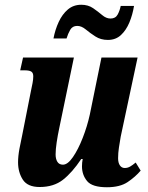

<svg xmlns="http://www.w3.org/2000/svg" viewBox="-20 -778 623 808"><path d="M430 10Q368 10 346.5 -16Q325 -42 325 -78Q325 -93 328 -109H322Q284 -52 245 -21.5Q206 9 147 9Q96 9 76 -22Q56 -53 56 -95Q56 -121 62 -153Q68 -185 74 -212L109 -389Q114 -413 117 -428.5Q120 -444 120 -457Q120 -471 112 -476.5Q104 -482 84 -482H65L77 -536H291L229 -237Q223 -209 218.5 -179Q214 -149 214 -128Q214 -109 221.5 -97Q229 -85 245 -85Q265 -85 287 -117Q309 -149 328 -197.5Q347 -246 358 -296L407 -536H559L488 -203Q484 -180 480.5 -157Q477 -134 477 -112Q477 -93 484.5 -82Q492 -71 505 -71Q517 -71 527.5 -77Q538 -83 551 -94L572 -60Q550 -34 517.5 -12Q485 10 430 10ZM434 -610Q404 -610 381.5 -624.5Q359 -639 341 -654Q323 -669 305 -669Q285 -669 275.5 -652.5Q266 -636 260 -616H205Q212 -653 227 -685.5Q242 -718 265.5 -738Q289 -758 322 -758Q351 -758 372 -743.5Q393 -729 410 -714.5Q427 -700 445 -700Q466 -700 475 -716.5Q484 -733 488 -753H544Q538 -716 524.5 -683.5Q511 -651 489 -630.5Q467 -610 434 -610Z"/></svg>

Font: Noto Serif ExtraCondensed ExtraBold
Style: Italic
Weight: 800
Width: 2
Italic angle: -12°
Designer: Monotype Design Team
Foundry: Monotype Imaging Inc.
Version: Version 2.013